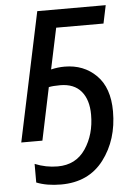

<svg xmlns="http://www.w3.org/2000/svg" viewBox="-62 -762 762 1059"><g transform="rotate(-5 318.5 -232.0)"><path d="M233 250Q386 250 469.5 140Q553 30 553 -127Q553 -258 483.5 -327Q414 -396 308 -396Q271 -396 233 -387L281 -614H543L564 -714H185L34 0H151L212 -291Q235 -296 275 -296Q352 -296 391.5 -249Q431 -202 431 -119Q431 -10 377.5 69.5Q324 149 223 149Q158 149 97 124V227Q154 250 233 250Z"/></g></svg>

Font: Noto Sans UI Medium
Style: Italic
Weight: 500
Italic angle: -12°
Designer: Monotype Design Team
Foundry: Monotype Imaging Inc.
Version: Version 1.901